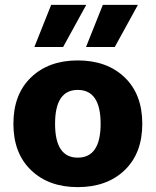

<svg xmlns="http://www.w3.org/2000/svg" viewBox="-20 -758 639 788"><path d="M121 -565 190 -738H334L239 -565ZM333 -565 402 -738H546L451 -565ZM299 -510Q419 -510 491.5 -440.5Q564 -371 564 -250Q564 -129 491.5 -59.5Q419 10 299 10Q180 10 107.5 -59.5Q35 -129 35 -250Q35 -371 107.5 -440.5Q180 -510 299 -510ZM299 -389Q206 -389 206 -250Q206 -111 299 -111Q393 -111 393 -250Q393 -389 299 -389Z"/></svg>

Font: Elaine Sans
Style: Bold
Weight: 700
Designer: Wei Huang
Foundry: Wei Huang
Version: Version 2.001;December 24, 2019;FontCreator 12.0.0.2547 64-b